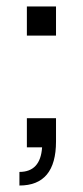

<svg xmlns="http://www.w3.org/2000/svg" viewBox="-20 -455 256 593"><path d="M153 -90V-18Q153 118 40 118V76Q105 76 110 0H63V-90ZM153 -435V-345H63V-435Z"/></svg>

Font: Cooper Hewitt
Style: Book
Weight: 705
Designer: Village Type and Design LLC
Foundry: Cooper Hewitt Smithsonian Design Museum
Version: 1.000; ttfautohint (v1.8.1)